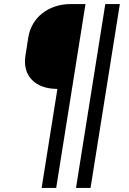

<svg xmlns="http://www.w3.org/2000/svg" viewBox="-20 -750 640 950"><path d="M186 180H258L403 -730H331C220 -730 136 -664 120 -565L106 -475C90 -376 153 -310 264 -310ZM356 180H428L573 -730H501Z"/></svg>

Font: JetBrains Mono Light
Style: Italic
Weight: 336
Italic angle: -9°
Monospace: yes
Designer: Philipp Nurullin, Konstantin Bulenkov
Foundry: JetBrains
Version: Version 2.305